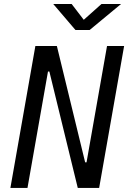

<svg xmlns="http://www.w3.org/2000/svg" viewBox="-20 -918 626 938"><path d="M359.9 0 221.2 -568.4H214.4L114.3 0H30.8L152.8 -693.4H257.8L396 -125H402.8L502.9 -693.4H586.4L464.4 0ZM348.6 -771.5 240.2 -898.4H330.1L389.2 -821.3L475.6 -898.4H571.3L418 -771.5Z"/></svg>

Font: Cascadia Mono PL SemiLight
Style: Italic
Weight: 350
Italic angle: -10°
Monospace: yes
Designer: Aaron Bell
Foundry: Saja Typeworks
Version: Version 2404.023; ttfautohint (v1.8.4)